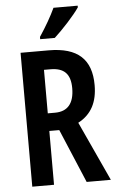

<svg xmlns="http://www.w3.org/2000/svg" viewBox="-62 -978 616 1020"><g transform="rotate(-5 246.5 -468.5)"><path d="M392 -928V-937H263C242 -892 214 -843 178 -789V-777H256C300 -817 366 -889 392 -928ZM218 -714H68V0H184V-287H237L358 0H487L341 -317C413 -355 445 -419 445 -509C445 -646 373 -714 218 -714ZM218 -613C291 -613 325 -579 325 -503C325 -422 290 -381 223 -381H184V-613Z"/></g></svg>

Font: Noto Sans Devanagari ExtraCondensed SemiBold
Style: Regular
Weight: 600
Width: 2
Designer: Jelle Bosma - Monotype Design Team
Foundry: Monotype Imaging Inc.
Version: Version 2.004